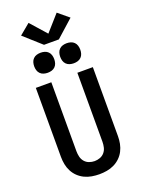

<svg xmlns="http://www.w3.org/2000/svg" viewBox="-213 -1286 1026 1386"><g transform="rotate(-20 300.0 -593.0)"><path d="M300 8Q271 8 242 3Q213 -2 187 -14.5Q161 -27 140 -47Q119 -67 105.5 -93Q92 -119 86.5 -147.5Q81 -176 81 -205V-735H200V-205Q200 -184 205 -162.5Q210 -141 224 -124.5Q238 -108 258.5 -100.5Q279 -93 300 -93Q321 -93 341.5 -100.5Q362 -108 376 -124.5Q390 -141 395 -162.5Q400 -184 400 -205V-735H519V-205Q519 -176 513.5 -147.5Q508 -119 494.5 -93Q481 -67 460 -47Q439 -27 413 -14.5Q387 -2 358 3Q329 8 300 8ZM400 -808Q384 -808 369 -812.5Q354 -817 343 -828Q332 -839 327.5 -854Q323 -869 323 -885Q323 -901 327.5 -916Q332 -931 343 -942Q354 -953 369 -957.5Q384 -962 400 -962Q416 -962 431 -957.5Q446 -953 457 -942Q468 -931 472.5 -916Q477 -901 477 -885Q477 -869 472.5 -854Q468 -839 457 -828Q446 -817 431 -812.5Q416 -808 400 -808ZM200 -808Q184 -808 169 -812.5Q154 -817 143 -828Q132 -839 127.5 -854Q123 -869 123 -885Q123 -901 127.5 -916Q132 -931 143 -942Q154 -953 169 -957.5Q184 -962 200 -962Q216 -962 231 -957.5Q246 -953 257 -942Q268 -931 272.5 -916Q277 -901 277 -885Q277 -869 272.5 -854Q268 -839 257 -828Q246 -817 231 -812.5Q216 -808 200 -808ZM243 -1007 110 -1126 192 -1194 300 -1072 408 -1194 490 -1126 357 -1007Z"/></g></svg>

Font: Iosevka Custom Extended
Style: Bold
Weight: 700
Width: 7
Monospace: yes
Designer: Belleve Invis
Foundry: Belleve Invis
Version: Version 11.2.4; ttfautohint (v1.8.4)